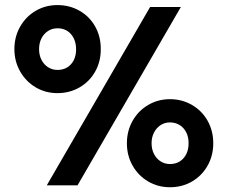

<svg xmlns="http://www.w3.org/2000/svg" viewBox="-20 -748 918 775"><path d="M38.1 -549.8Q38.1 -599.6 61.3 -640.4Q84.5 -681.2 124 -704.3Q163.6 -727.5 211.9 -727.5Q261.2 -727.5 301.5 -704.3Q341.8 -681.2 364.5 -640.4Q387.2 -599.6 386.7 -549.8Q387.2 -500.5 364.5 -459.7Q341.8 -418.9 301.5 -395.5Q261.2 -372.1 211.9 -372.1Q163.6 -372.1 124 -395.5Q84.5 -418.9 61.3 -459.7Q38.1 -500.5 38.1 -549.8ZM287.1 -548.8Q287.1 -586.4 266.6 -610.1Q246.1 -633.8 211.9 -633.8Q190.9 -633.8 174.1 -623Q157.2 -612.3 147.5 -593.3Q137.7 -574.2 137.7 -549.8Q137.7 -525.4 147.5 -506.3Q157.2 -487.3 174.1 -476.6Q190.9 -465.8 211.9 -465.8Q246.1 -465.8 266.6 -488.8Q287.1 -511.7 287.1 -548.8ZM585.9 -719.7H710L293 0H168.9ZM492.2 -169.9Q492.2 -219.2 515.1 -260Q538.1 -300.8 577.9 -324.2Q617.7 -347.7 666 -347.7Q714.8 -347.7 755.1 -324.2Q795.4 -300.8 818.1 -260.3Q840.8 -219.7 840.8 -169.9Q840.8 -120.1 818.1 -79.6Q795.4 -39.1 755.4 -15.6Q715.3 7.8 666 7.8Q617.7 7.8 577.9 -15.6Q538.1 -39.1 515.1 -79.6Q492.2 -120.1 492.2 -169.9ZM741.2 -169.9Q741.2 -207 720.5 -230.2Q699.7 -253.4 666 -253.9Q645 -253.9 628.2 -242.9Q611.3 -231.9 601.6 -212.9Q591.8 -193.8 591.8 -169.9Q591.8 -145.5 601.6 -126.5Q611.3 -107.4 628.2 -96.7Q645 -85.9 666 -85.9Q699.7 -85.9 720.5 -109.1Q741.2 -132.3 741.2 -169.9Z"/></svg>

Font: Reddit Sans Vanilla
Style: Bold
Weight: 700
Designer: Stephen Hutchings
Foundry: Reddit
Version: Version 1.013